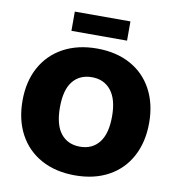

<svg xmlns="http://www.w3.org/2000/svg" viewBox="-96 -984 998 1081"><g transform="rotate(10 403.0 -444.0)"><path d="M41 -354Q41 -463 85.5 -544.5Q130 -626 212 -670.5Q294 -715 404 -715Q514 -715 595.5 -670.5Q677 -626 721 -544Q765 -462 765 -353Q765 -244 721 -161.5Q677 -79 595.5 -34.5Q514 10 404 10Q293 10 211 -35Q129 -80 85 -162Q41 -244 41 -354ZM553 -353Q553 -451 513 -501Q473 -551 404 -551Q334 -551 294.5 -502Q255 -453 255 -353Q255 -253 294.5 -203.5Q334 -154 404 -154Q474 -154 513.5 -204Q553 -254 553 -353ZM244 -898H562V-788H244Z"/></g></svg>

Font: Nunito Sans Heavy
Style: Regular
Weight: 400
Designer: Vernon Adams
Foundry: Vernon Adams
Version: Version 2.500